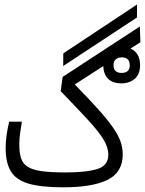

<svg xmlns="http://www.w3.org/2000/svg" viewBox="-20 -821 637 844"><path d="M257.3 2.4Q160.2 2.4 105.2 -13.9Q50.3 -30.3 27.6 -68.1Q4.9 -106 4.9 -169.9Q4.9 -223.6 20.5 -286.1H76.2Q70.8 -254.9 67.9 -231.9Q64.9 -209 64.9 -185.1Q64.9 -149.9 72.3 -126.2Q79.6 -102.5 100.6 -88.6Q121.6 -74.7 161.9 -68.8Q202.1 -63 268.6 -63Q358.9 -63 407.5 -77.9Q456.1 -92.8 456.1 -141.1Q456.1 -173.3 434.6 -208.5Q413.1 -243.7 366.9 -293.7Q320.8 -343.8 246.6 -420.4L255.4 -482.9L594.7 -704.6L597.2 -635.3L308.6 -449.7Q371.1 -386.2 411.9 -340.6Q452.6 -294.9 476.3 -261Q500 -227.1 509.8 -199Q519.5 -170.9 519.5 -142.6Q519.5 -64 453.6 -30.8Q387.7 2.4 257.3 2.4ZM257.8 -530.8 258.3 -586.4 582.5 -801.3 582 -744.1ZM513.2 -454.6Q475.1 -454.6 454.6 -475.3Q434.1 -496.1 434.1 -534.7Q434.1 -572.8 457.3 -593.8Q480.5 -614.7 515.6 -614.7Q551.3 -614.7 573.5 -594.5Q595.7 -574.2 595.7 -534.7Q595.7 -494.6 572.5 -474.6Q549.3 -454.6 513.2 -454.6ZM514.2 -500.5Q550.3 -500.5 550.3 -533.7Q550.3 -568.8 515.6 -568.8Q499 -568.8 489 -560.3Q479 -551.8 479 -534.7Q479 -500.5 514.2 -500.5Z"/></svg>

Font: Cascadia Mono PL Light
Style: Regular
Weight: 300
Monospace: yes
Designer: Aaron Bell
Foundry: Saja Typeworks
Version: Version 2404.023; ttfautohint (v1.8.4)